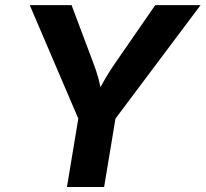

<svg xmlns="http://www.w3.org/2000/svg" viewBox="-20 -748 822 768"><path d="M247.8 0 293.2 -273.6 99 -727.5H266.3L351.5 -500.8Q364.9 -466.6 374 -433.1Q383.1 -399.5 390.9 -352.8H358.3Q381 -400 401 -433.7Q421 -467.5 444.3 -500.8L601 -727.5H782.3L441.9 -273.6L396.5 0Z"/></svg>

Font: Inter
Style: Italic
Weight: 400
Italic angle: -9.3988°
Designer: Rasmus Andersson
Foundry: rsms
Version: Version 4.001;git-66647c0bb